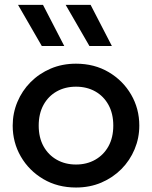

<svg xmlns="http://www.w3.org/2000/svg" viewBox="-20 -780 644 814"><path d="M302.2 15Q224.2 15 163.6 -20.8Q103 -56.6 68.4 -116.2Q33.8 -175.9 33.8 -247.5Q33.8 -300.2 53.7 -347.7Q73.5 -395.2 109.6 -431.7Q145.8 -468.1 194.8 -489.1Q243.8 -510 302.2 -510Q380.1 -510 440.8 -474.2Q501.4 -438.4 536 -378.8Q570.6 -319.1 570.6 -247.5Q570.6 -194.8 550.7 -147.3Q530.9 -99.8 494.8 -63.3Q458.6 -26.9 409.7 -5.9Q360.8 15 302.2 15ZM302.2 -82.5Q348 -82.5 383.7 -102.8Q419.4 -123 439.9 -159.9Q460.3 -196.9 460.3 -247.5Q460.3 -298.1 440 -335.2Q419.6 -372.3 383.9 -392.4Q348.2 -412.5 302.2 -412.5Q256.2 -412.5 220.5 -392.4Q184.8 -372.3 164.4 -335.2Q144.1 -298.1 144.1 -247.5Q144.1 -196.9 164.5 -159.9Q184.9 -123 220.7 -102.8Q256.4 -82.5 302.2 -82.5ZM359.1 -585 258.3 -759.5H364.1L454.3 -585ZM157.2 -585 56.4 -759.5H162.2L252.4 -585Z"/></svg>

Font: Geologica-Sharp
Style: Regular
Weight: 100
Designer: Sindre Bremnes, Frode Helland
Foundry: Monokrom Skriftforlag AS
Version: Version 1.010;gftools[0.9.28]